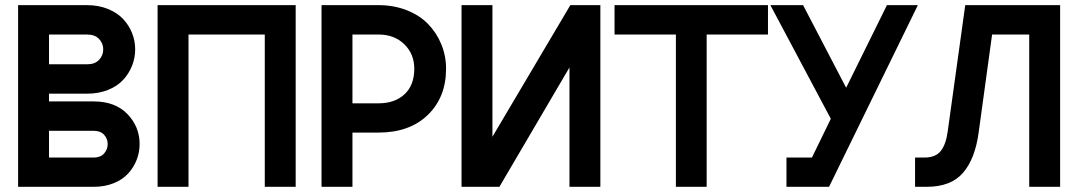

<svg xmlns="http://www.w3.org/2000/svg" viewBox="-20 -720 4156 740"><path d="M49.8 0V-700.2H314.9Q359.9 -700.2 396 -685.5Q432.1 -670.9 454.6 -646.7Q477.1 -622.6 489 -592.5Q501 -562.5 501 -529.8Q501 -497.1 489 -466.8Q477.1 -436.5 454.6 -412.1Q432.1 -387.7 396 -373.3Q359.9 -358.9 314.9 -358.9H168.9V-329.1H340.8Q424.3 -329.1 471.2 -280.3Q518.1 -231.4 518.1 -165Q518.1 -133.3 506.8 -104.2Q495.6 -75.2 474.1 -51.5Q452.6 -27.8 418.2 -13.9Q383.8 0 340.8 0ZM168.9 -112.8H341.8Q367.2 -112.8 381.1 -128.4Q395 -144 395 -165Q395 -185.5 381.1 -200.7Q367.2 -215.8 341.8 -215.8H168.9ZM168.9 -472.2H315.9Q345.7 -472.2 361.8 -489.3Q377.9 -506.3 377.9 -529.8Q377.9 -552.7 361.8 -569.8Q345.7 -586.9 315.9 -586.9H168.9Z M1119.6 -700.2V0H1000.5V-586.9H706.5V0H587.4V-700.2Z M1219.2 0V-700.2H1438.5Q1497.6 -700.2 1547.4 -680.7Q1597.2 -661.1 1629.9 -627.4Q1662.6 -593.8 1680.9 -549.3Q1699.2 -504.9 1699.2 -455.1Q1699.2 -345.2 1628.9 -277.1Q1558.6 -209 1438.5 -209H1338.4V0ZM1338.4 -321.8H1439.5Q1501.5 -321.8 1539.1 -356.7Q1576.7 -391.6 1576.7 -455.1Q1576.7 -512.2 1538.1 -549.6Q1499.5 -586.9 1439.5 -586.9H1338.4Z M1758.8 0V-700.2H1877.9V-192.9L2178.2 -700.2H2293.9V0H2174.8V-460L1904.8 0Z M2585 0V-586.9H2348.6V-700.2H2939.9V-586.9H2703.6V0Z M3011.2 0V-112.8H3109.4L3182.1 -262.2L2949.2 -700.2H3075.2L3241.2 -381.8L3398.4 -700.2H3517.6L3175.3 0Z M4065.9 -700.2V0H3946.8V-586.9H3803.7L3752 -210Q3738.3 -107.9 3691.7 -54Q3645 0 3551.8 0H3506.8V-112.8H3543.9Q3585.4 -112.8 3605.7 -137.9Q3626 -163.1 3632.8 -214.8L3700.2 -700.2Z"/></svg>

Font: Cakra Normal
Style: Regular
Weight: 400
Designer: Lucia Kollert, Vojtech Kollert
Foundry: OoM Type
Version: Version 1.000;Glyphs 3.1.1 (3148)